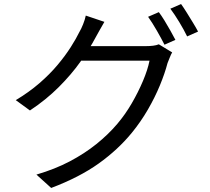

<svg xmlns="http://www.w3.org/2000/svg" viewBox="-20 -860 1040 949"><path d="M765 -800Q778 -783 793 -758.5Q808 -734 822 -709Q836 -684 847 -663L793 -639Q778 -669 755 -709Q732 -749 712 -777ZM875 -840Q888 -822 903.5 -797Q919 -772 934 -747.5Q949 -723 959 -704L905 -680Q889 -713 866 -751Q843 -789 822 -817ZM831 -601Q825 -591 819 -575.5Q813 -560 808 -548Q795 -498 770.5 -438.5Q746 -379 711 -318.5Q676 -258 631 -203Q563 -120 468 -52Q373 16 233 69L160 3Q252 -24 325 -62.5Q398 -101 456.5 -148Q515 -195 560 -248Q599 -294 631 -349Q663 -404 686.5 -459.5Q710 -515 719 -560H349L381 -632Q393 -632 426 -632Q459 -632 501.5 -632Q544 -632 586 -632Q628 -632 659 -632Q690 -632 700 -632Q720 -632 736.5 -634Q753 -636 765 -641ZM496 -752Q484 -732 472 -710Q460 -688 452 -674Q423 -619 378 -555.5Q333 -492 270.5 -429.5Q208 -367 128 -314L58 -365Q123 -404 174.5 -448.5Q226 -493 264.5 -539Q303 -585 330 -627.5Q357 -670 373 -703Q381 -716 390.5 -739.5Q400 -763 404 -783Z"/></svg>

Font: Noto Sans KR
Style: Regular
Weight: 400
Designer: Ryoko NISHIZUKA  (kana, bopomofo & ideographs); Paul D. Hunt (Latin, Greek & Cyrillic); Sandoll Communications , Soo-you
Foundry: Adobe
Version: Version 2.004-H2;hotconv 1.0.118;makeotfexe 2.5.65603